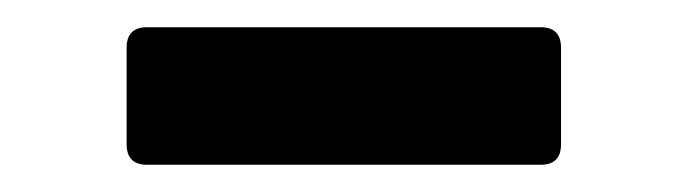

<svg xmlns="http://www.w3.org/2000/svg" viewBox="-20 -778 505 141"><path d="M73 -743Q73 -758 88 -758H377Q392 -758 392 -743V-672Q392 -657 377 -657H88Q73 -657 73 -672Z"/></svg>

Font: OpenDyslexic 3
Style: Regular
Weight: 400
Designer: Abelardo Gonzalez
Version: Version 1.000;PS 001.001;hotconv 1.0.56